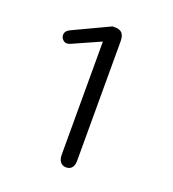

<svg xmlns="http://www.w3.org/2000/svg" viewBox="-115 -689 711 788"><g transform="rotate(20 240.0 -295.5)"><path d="M227 -528V-33Q227 -14 236 -2.5Q245 9 261 9Q278 9 286.5 -2Q295 -13 295 -33V-554Q295 -577 285.5 -588.5Q276 -600 253 -600H243L86 -526Q64 -516 64 -498Q64 -487 72 -478.5Q80 -470 90 -470Q98 -470 108 -475Z"/></g></svg>

Font: Beiruti
Style: Regular
Weight: 400
Version: Version 1.00